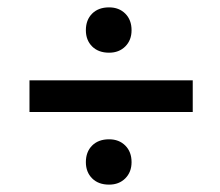

<svg xmlns="http://www.w3.org/2000/svg" viewBox="-20 -491 596 521"><path d="M60 -187V-273H503V-187ZM276 -348Q247 -348 230 -365Q213 -382 213 -409Q213 -437 230 -454Q247 -471 276 -471Q303 -471 320 -454Q337 -437 337 -409Q337 -382 320 -365Q303 -348 276 -348ZM276 10Q247 10 230 -7Q213 -24 213 -51Q213 -79 230 -96Q247 -113 276 -113Q303 -113 320 -96Q337 -79 337 -51Q337 -24 320 -7Q303 10 276 10Z"/></svg>

Font: Ysabeau Infant
Style: Bold Italic
Weight: 700
Italic angle: -12°
Designer: Christian Thalmann (Catharsis Fonts)
Version: Version 2.001;gftools[0.9.30]; featfreeze: ss01,ss02,lnum